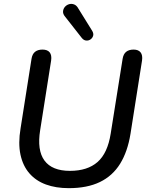

<svg xmlns="http://www.w3.org/2000/svg" viewBox="-20 -970 773 999"><path d="M338 9Q271 9 219 -10Q167 -29 133 -68Q99 -107 86.5 -165.5Q74 -224 87 -302L144 -664Q148 -689 162.5 -700.5Q177 -712 201 -712Q227 -712 238.5 -697.5Q250 -683 246 -655L189 -293Q172 -188 211.5 -134.5Q251 -81 344 -81Q435 -81 487.5 -127Q540 -173 556 -275L618 -664Q622 -689 636.5 -700.5Q651 -712 675 -712Q700 -712 711.5 -697.5Q723 -683 719 -655L659 -274Q644 -181 605 -118Q566 -55 500 -23Q434 9 338 9ZM406 -772 319 -883Q307 -897 308 -910.5Q309 -924 317.5 -934Q326 -944 339 -948Q352 -952 365.5 -947Q379 -942 388 -925L460 -809Q468 -795 464.5 -783.5Q461 -772 451 -765Q441 -758 428.5 -759Q416 -760 406 -772Z"/></svg>

Font: Nunito ExtraLight SemiBold
Style: Italic
Weight: 600
Italic angle: -9°
Version: Version 3.602